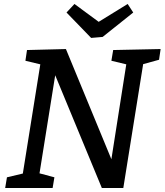

<svg xmlns="http://www.w3.org/2000/svg" viewBox="-20 -947 829 967"><path d="M550 -695 789 -700 781 -646 701 -624 601 0H493L258 -568L179 -74L254 -54L245 0H6L15 -54L95 -73L183 -623L108 -641L116 -695L312 -700L541 -145L616 -623L541 -641ZM477 -837 623 -927 651 -884 497 -761 439 -756 315 -884 355 -927Z"/></svg>

Font: Bitter Pro Medium
Style: Italic
Weight: 500
Italic angle: -9°
Designer: Sol Matas, and Bitter project Authors
Foundry: Sol Matas
Version: Version 1.010